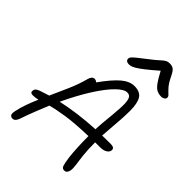

<svg xmlns="http://www.w3.org/2000/svg" viewBox="-272 -1112 1257 1257"><g transform="rotate(45 356.5 -483.5)"><path d="M60 -194Q34 -194 39 -218Q40 -228 47.5 -234.5Q55 -241 73 -248Q104 -259 138 -269Q166 -331 194 -394.5Q222 -458 239 -522Q243 -538 251 -547.5Q259 -557 271 -557Q284 -557 294 -547Q354 -631 399 -669.5Q444 -708 489 -708Q542 -708 562.5 -675Q583 -642 583 -573.5Q583 -505 573 -397Q570 -362 568 -329Q603 -330 640 -330Q667 -330 675 -322.5Q683 -315 680 -300Q677 -286 659.5 -275.5Q642 -265 611 -265Q588 -265 567 -265Q567 -195 572.5 -148Q578 -101 582.5 -70Q587 -39 583 -19Q576 9 554 9Q535 9 528.5 -11Q522 -31 516 -77Q512 -111 509.5 -160.5Q507 -210 507 -263Q380 -259 305.5 -247.5Q231 -236 185 -223Q166 -177 146.5 -127.5Q127 -78 109 -25Q97 8 75 8Q60 8 53 -2Q46 -12 52 -39Q60 -78 74.5 -118.5Q89 -159 107 -200Q95 -197 83.5 -195.5Q72 -194 60 -194ZM485 -645Q456 -645 412.5 -602Q369 -559 318 -479Q267 -399 215 -289Q283 -304 356.5 -313.5Q430 -323 508 -327Q509 -361 512 -392Q521 -480 524.5 -536Q528 -592 520 -618.5Q512 -645 485 -645ZM362 -782Q345 -782 337.5 -790.5Q330 -799 333 -810Q334 -817 340.5 -824.5Q347 -832 367 -848.5Q387 -865 429 -897Q466 -925 484.5 -942.5Q503 -960 516 -968Q529 -976 549 -976Q570 -976 583.5 -966Q597 -956 612 -925Q634 -879 653.5 -857.5Q673 -836 685 -825.5Q697 -815 694 -801Q692 -793 682.5 -787.5Q673 -782 661 -782Q639 -782 621 -790.5Q603 -799 584 -824.5Q565 -850 539 -900Q490 -857 459 -833Q428 -809 409.5 -798Q391 -787 380.5 -784.5Q370 -782 362 -782Z"/></g></svg>

Font: Shantell Sans Normal
Style: Italic
Weight: 300
Italic angle: -11.31°
Designer: Stephen Nixon, Anya Danilova, Shantell Martin
Foundry: Arrow Type
Version: Version 1.008;[a672d596b]